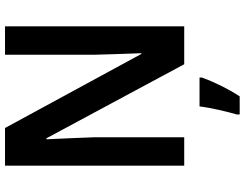

<svg xmlns="http://www.w3.org/2000/svg" viewBox="-125 -629 975 765"><g transform="rotate(-90 362.5 -246.5)"><path d="M640 0V-714H527V-355C528 -296 531 -234 533 -171H530L235 -714H85V0H198V-360C196 -421 193 -483 190 -549H194L489 0ZM436 71V61H321C316 104 300 172 289 209V221H361C392 174 420 115 436 71Z"/></g></svg>

Font: Noto Sans Gujarati UI SemiCondensed SemiBold
Style: Regular
Weight: 600
Width: 4
Designer: Jelle Bosma - Monotype Design Team, Universal Thirst
Foundry: Monotype Imaging Inc.
Version: Version 2.106